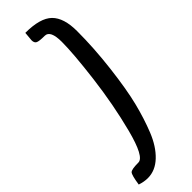

<svg xmlns="http://www.w3.org/2000/svg" viewBox="-303 -766 887 887"><g transform="rotate(-45 141.0 -322.5)"><path d="M112 -715 116 -760Q213 -760 252 -721.5Q291 -683 291 -597Q291 -486 276.5 -365Q262 -244 243 -168Q224 -92 198 -27Q172 38 131.5 76.5Q91 115 42 115Q18 115 -9 106Q-1 52 8 42.5Q17 33 62 33Q99 33 134 -102.5Q169 -238 187.5 -387Q206 -536 206 -611.5Q206 -687 170 -687Q134 -687 123 -692.5Q112 -698 112 -715Z"/></g></svg>

Font: Economica
Style: Bold Italic
Weight: 700
Designer: Vicente Lamonaca
Foundry: Vicente Lamonaca
Version: Version 1.100